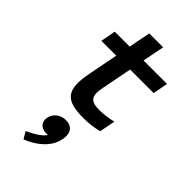

<svg xmlns="http://www.w3.org/2000/svg" viewBox="-314 -770 1247 1247"><g transform="rotate(45 310.0 -146.0)"><path d="M355 13.5C404 13.5 450.5 7 490.5 -4L511.5 -112.5C470.5 -103 430 -96.5 391.5 -96.5C310.5 -96.5 285 -119 304 -216L344.5 -424H560.5L580 -527.5H364.5L394 -678H266.5L237 -527.5H100L80.5 -424H217L176.5 -215C140.5 -30.5 195.5 13.5 355 13.5ZM253 254.5C258 254.5 263 254 268 253.5C242.5 291 196 314.5 147 338.5L176 386.5C255 354.5 336.5 296.5 354 205.5C368 135 334 102.5 283 102.5C235 102.5 194 131 185 178C175.5 225.5 205.5 254.5 253 254.5Z"/></g></svg>

Font: Monaspace Neon SemiBold
Style: Italic
Weight: 600
Italic angle: -11°
Designer: Riley Cran & the Lettermatic Team
Foundry: Lettermatic
Version: Version 1.200 (Monaspace Neon)